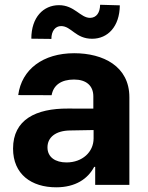

<svg xmlns="http://www.w3.org/2000/svg" viewBox="-20 -776 620 806"><path d="M215.9 10.3C296.5 10.3 348.7 -24.9 375.4 -75.6H379.6V0H523.1V-367.9C523.1 -497.9 413 -552.6 291.5 -552.6C160.9 -552.6 70.7 -485.1 56.5 -376.8L196.7 -376.4C204.2 -418.3 236.5 -442.1 290.8 -442.1C342.3 -442.1 371.8 -416.2 371.8 -371.4V-320L265.3 -320.3C131 -321 34.8 -274.1 34.8 -152.3C34.8 -44.4 111.9 10.3 215.9 10.3ZM111.5 -613.6 195.7 -612.6C195.7 -645.6 212 -666.5 236.5 -666.5C279.8 -666.5 296.9 -612.9 367.5 -613.3C431.8 -613.6 482.2 -663.7 483 -753.6L400.2 -756C399.9 -723.4 385.3 -701.3 358 -701C317.5 -701 292.6 -754.6 226.9 -754.3C162.3 -753.9 111.5 -703.8 111.5 -613.6ZM179.3 -157.3C179.3 -199.9 214.1 -227.3 273.4 -228.3L372.9 -230.1V-195C372.9 -137.8 325.6 -94.1 259.2 -94.1C212.7 -94.1 179.3 -115.8 179.3 -157.3Z"/></svg>

Font: Magic Ui Pro
Style: Bold
Weight: 700
Designer: Stefan Endress, Andreas Faust
Version: Version 1.000;FEAKit 1.0